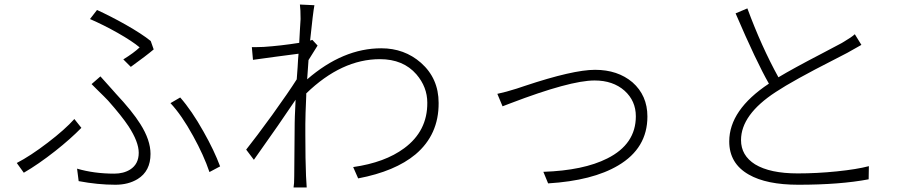

<svg xmlns="http://www.w3.org/2000/svg" viewBox="-20 -801 4040 847"><path d="M377 -717 408 -757Q469 -729 533 -693Q607 -651 645 -620L658 -583Q625 -555 557 -506L524 -539Q571 -568 596 -592Q564 -619 499 -656Q437 -691 377 -717ZM320 -57Q395 -35 484 -35Q525 -35 554 -53Q592 -77 592 -127Q592 -175 547 -244Q518 -288 457 -357Q444 -371 409 -405Q392 -422 384 -430L423 -464Q439 -447 475 -406Q485 -394 490 -389Q564 -310 599 -254Q644 -183 644 -122Q644 -46 587 -11Q546 14 489 14Q411 14 327 -2ZM732 -346 775 -371Q826 -313 878 -220Q925 -137 951 -67L904 -42Q879 -116 832 -201Q781 -294 732 -346ZM54 -82Q114 -113 190.5 -171.5Q267 -230 308 -276L339 -237Q291 -188 224 -135Q149 -76 85 -39Z M1066 -141Q1109 -195 1181 -294Q1255 -397 1289 -451Q1290 -469 1293 -505Q1295 -545 1297 -564Q1274 -561 1198 -551Q1127 -541 1096 -537L1091 -593Q1098 -593 1107 -593Q1119 -593 1143 -594Q1218 -599 1300 -612Q1301 -633 1303 -668Q1306 -710 1306 -717Q1306 -759 1303 -781L1367 -778Q1361 -747 1348 -622L1358 -625L1381 -600Q1377 -593 1366 -576Q1349 -549 1341 -536Q1340 -522 1338 -493.5Q1336 -465 1335 -451Q1493 -588 1662 -588Q1764 -588 1837 -524Q1915 -455 1915 -347Q1916 -207 1813 -120Q1723 -45 1560 -14L1538 -64Q1678 -84 1763 -147Q1866 -223 1865 -348Q1865 -417 1817 -473Q1759 -540 1656 -540Q1487 -540 1331 -389Q1331 -386 1331 -379Q1327 -291 1327 -254Q1327 -237 1327 -207Q1327 -96 1330 -25L1333 26H1275Q1278 11 1278 -24Q1279 -73 1279 -143Q1280 -211 1280 -259Q1280 -277 1283 -338Q1284 -353 1284 -361Q1220 -265 1100 -96Z M2174 -387Q2212 -395 2259 -410Q2269 -413 2295 -422Q2508 -493 2605 -493Q2705 -493 2770 -438Q2836 -380 2836 -287Q2836 -147 2707 -71Q2594 -4 2398 8L2377 -43Q2554 -49 2659 -102Q2785 -165 2785 -288Q2785 -356 2735 -401Q2684 -446 2603 -446Q2495 -446 2231 -345Q2205 -335 2197 -332Z M3197 -177Q3197 -316 3372 -432Q3317 -528 3225 -742L3277 -764Q3339 -596 3414 -460Q3477 -498 3606 -565Q3671 -599 3693 -611Q3696 -613 3703 -617Q3737 -637 3751 -650L3780 -603Q3760 -591 3718 -568Q3702 -560 3660 -538Q3479 -446 3402 -395Q3249 -295 3249 -183Q3249 -115 3311 -76Q3377 -36 3499 -36Q3584 -36 3672 -45Q3760 -54 3813 -68L3812 -10Q3686 14 3502 14Q3361 14 3283 -31Q3197 -80 3197 -177Z"/></svg>

Font: Source Han Sans Light
Style: Regular
Weight: 300
Designer: Ryoko NISHIZUKA Ë•øÂ°öÊ∂ºÂ≠ê (kana & ideographs); Paul D. Hunt (Latin, Greek & Cyrillic); Wenlong ZHANG Âº†ÊñáÈæô (bopom
Foundry: Adobe Systems Incorporated
Version: Version 1.004;PS 1.004;hotconv 1.0.82;makeotf.lib2.5.63406; 